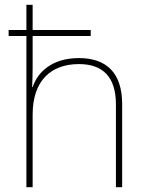

<svg xmlns="http://www.w3.org/2000/svg" viewBox="-20 -831 613 800"><path d="M116 -811H90V-706H16V-681H90V-51H116V-353C116 -497 194 -564 309 -564C406 -564 463 -513 463 -396V-51H489V-397C489 -528 423 -589 309 -589C197 -589 137 -531 116 -468H114C115 -497 116 -517 116 -547V-681H358V-706H116Z"/></svg>

Font: Noto Sans Tamil UI Thin
Style: Regular
Weight: 100
Designer: Jelle Bosma - Monotype Design Team
Foundry: Monotype Imaging Inc.
Version: Version 2.004